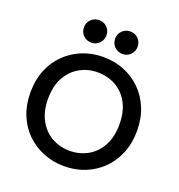

<svg xmlns="http://www.w3.org/2000/svg" viewBox="-161 -1052 1115 1197"><g transform="rotate(20 396.5 -453.5)"><path d="M396 12Q323 12 258.5 -14Q194 -40 145.5 -87.5Q97 -135 70 -201.5Q43 -268 43 -350Q43 -432 70 -498.5Q97 -565 145.5 -612.5Q194 -660 258 -686Q322 -712 396 -712Q470 -712 534 -686.5Q598 -661 646.5 -613.5Q695 -566 722.5 -499Q750 -432 750 -350Q750 -268 722.5 -201Q695 -134 646.5 -86.5Q598 -39 534 -13.5Q470 12 396 12ZM396 -90Q461 -90 515 -120Q569 -150 601 -208.5Q633 -267 633 -350Q633 -435 601 -493Q569 -551 515 -580.5Q461 -610 396 -610Q332 -610 278 -580Q224 -550 192 -492Q160 -434 160 -350Q160 -267 192 -208.5Q224 -150 278 -120Q332 -90 396 -90ZM293 -770Q261 -770 239.5 -791.5Q218 -813 218 -845Q218 -876 239.5 -897.5Q261 -919 293 -919Q324 -919 345.5 -897.5Q367 -876 367 -845Q367 -813 345.5 -791.5Q324 -770 293 -770ZM500 -770Q468 -770 446.5 -791.5Q425 -813 425 -845Q425 -876 446.5 -897.5Q468 -919 500 -919Q531 -919 552.5 -897.5Q574 -876 574 -845Q574 -813 552.5 -791.5Q531 -770 500 -770Z"/></g></svg>

Font: Rethink Sans SemiBold
Style: Regular
Weight: 600
Designer: The Rethink Sans project authors (Hans Thiessen). DM Sans designed by Colophon Foundry.
Foundry: Rethink Communications LLC
Version: Version 1.001